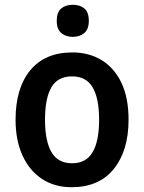

<svg xmlns="http://www.w3.org/2000/svg" viewBox="-20 -772 602 802"><path d="M517 -272Q517 -143 455.5 -66.5Q394 10 279 10Q208 10 155.5 -24.5Q103 -59 74 -122.5Q45 -186 45 -272Q45 -404 106.5 -478.5Q168 -553 282 -553Q352 -553 405 -520.5Q458 -488 487.5 -425.5Q517 -363 517 -272ZM168 -272Q168 -183 195 -136.5Q222 -90 281 -90Q340 -90 367 -136.5Q394 -183 394 -272Q394 -361 367 -407Q340 -453 281 -453Q221 -453 194.5 -407Q168 -361 168 -272ZM284 -752Q314 -752 332.5 -736.5Q351 -721 351 -685Q351 -650 332 -634Q313 -618 284 -618Q255 -618 236 -634Q217 -650 217 -685Q217 -721 235.5 -736.5Q254 -752 284 -752Z"/></svg>

Font: Noto Sans SemiCondensed SemiBold
Style: Regular
Weight: 600
Width: 4
Designer: Monotype Design Team
Foundry: Monotype Imaging Inc.
Version: Version 2.013; ttfautohint (v1.8.4.7-5d5b)